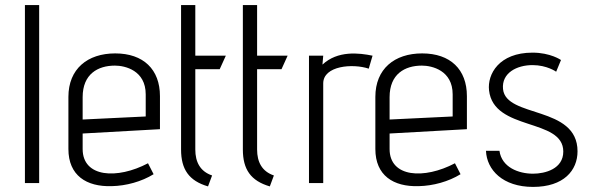

<svg xmlns="http://www.w3.org/2000/svg" viewBox="-20 -720 2326 755"><path d="M134 0V-700H78V0Z M562 -78C441 -14 305 -22 305 -134V-195L609 -212V-342C609 -447 544 -510 433 -510C324 -510 249 -449 249 -339V-134C249 -30 320 15 419 12C476 11 537 -6 584 -35ZM553 -262 305 -250V-338C305 -429 365 -462 432 -462C472 -462 553 -443 553 -349Z M814 -30C767 -46 748 -83 748 -132V-448H844L868 -501H748V-700H692V-132C692 -54 723 -9 798 13Z M1057 -30C1010 -46 991 -83 991 -132V-448H1087L1111 -501H991V-700H935V-132C935 -54 966 -9 1041 13Z M1251 0V-392C1251 -462 1368 -471 1430 -450L1445 -501C1392 -512 1308 -522 1248 -466L1251 -501H1195V0Z M1769 -78C1648 -14 1512 -22 1512 -134V-195L1816 -212V-342C1816 -447 1751 -510 1640 -510C1531 -510 1456 -449 1456 -339V-134C1456 -30 1527 15 1626 12C1683 11 1744 -6 1791 -35ZM1760 -262 1512 -250V-338C1512 -429 1572 -462 1639 -462C1679 -462 1760 -443 1760 -349Z M1891 -127C1894 -52 1957 15 2076 15C2197 15 2251 -50 2251 -125C2251 -306 1969 -255 1958 -370C1952 -433 2012 -464 2074 -464C2131 -464 2167 -438 2167 -438L2186 -484C2186 -484 2145 -513 2074 -513C1942 -513 1896 -428 1903 -365C1921 -203 2195 -257 2195 -124C2195 -56 2124 -37 2076 -37C2019 -37 1953 -62 1944 -127Z"/></svg>

Font: Advent Pro
Style: Regular
Weight: 400
Designer: Andreas Kalpakidis
Foundry: Andreas Kalpakidis
Version: Version 2.002 2008